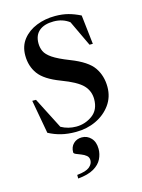

<svg xmlns="http://www.w3.org/2000/svg" viewBox="-113 -588 645 870"><g transform="rotate(-15 209.5 -153.0)"><path d="M232 -522Q266 -522 293.5 -514.8Q321 -507.5 350 -493L365.5 -356H350L293 -476.5Q262 -500 219.5 -500Q176 -500 152 -480Q128 -460 128 -422Q128 -401.5 136 -384Q144 -366.5 169.2 -349.2Q194.5 -332 247 -311.5Q325.5 -281 352.2 -241.8Q379 -202.5 379 -150.5Q379 -103 352.8 -66.8Q326.5 -30.5 283.5 -10.2Q240.5 10 189 10Q151 10 120.5 2.5Q90 -5 62 -20L33.5 -177.5H51L126 -31Q158.5 -13 196.5 -13Q238.5 -13 272.5 -37.8Q306.5 -62.5 306.5 -112.5Q306.5 -150.5 280.8 -177.8Q255 -205 182 -232.5Q109.5 -260 82.8 -297Q56 -334 56 -384Q56 -428.5 80.5 -459.2Q105 -490 145 -506Q185 -522 232 -522ZM143.5 199.5Q185.5 195.5 202 181.8Q218.5 168 218.5 150.5Q218.5 136.5 208.5 128.2Q198.5 120 185.2 115Q172 110 162 105.8Q152 101.5 152 96Q152 71 167.5 55.8Q183 40.5 207 40.5Q232.5 40.5 250 59.2Q267.5 78 267.5 110.5Q267.5 134.5 256.5 157.2Q245.5 180 218.5 196Q191.5 212 143.5 216.5Z"/></g></svg>

Font: Newsreader 72pt
Style: Regular
Weight: 400
Designer: Hugues Gentile
Foundry: Production Type
Version: Version 1.003; ttfautohint (v1.8.3)